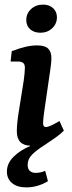

<svg xmlns="http://www.w3.org/2000/svg" viewBox="-20 -625 314 833"><path d="M198 -321 172 -142Q170 -128 168.5 -114Q167 -100 167 -89Q167 -74 179 -74Q188 -74 202 -80.5Q216 -87 238 -100L257 -58Q226 -27 188 -10Q150 7 114 7Q53 7 53 -56Q53 -74 55.5 -97.5Q58 -121 62 -144L83 -276Q85 -289 86.5 -306Q88 -323 88 -331Q88 -346 80.5 -352Q73 -358 59 -358H26L31 -403Q65 -416 91 -422Q117 -428 141 -428Q175 -428 189 -414Q203 -400 203 -374Q203 -363 201.5 -348.5Q200 -334 198 -321ZM94 188Q55 188 32.5 169.5Q10 151 10 119Q10 84 38.5 55.5Q67 27 110 9V-25L257 -58Q241 -42 218 -26Q195 -10 171 6Q139 26 119.5 45.5Q100 65 100 90Q100 108 109.5 116.5Q119 125 134 125Q144 125 155 123Q166 121 176 116L188 161Q167 174 143 181Q119 188 94 188ZM155 -483Q128 -483 111 -498Q94 -513 94 -538Q94 -566 114.5 -585.5Q135 -605 167 -605Q194 -605 210.5 -589.5Q227 -574 227 -550Q227 -522 206.5 -502.5Q186 -483 155 -483Z"/></svg>

Font: Rasa SemiBold
Style: Italic
Weight: 600
Italic angle: -7.10001°
Designer: Anna Giedrys (Yrsa+Rasa design), David Brezina (Yrsa art-direction, Rasa art-direction, design)
Foundry: Rosetta Type Foundry
Version: Version 2.004